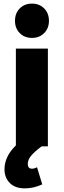

<svg xmlns="http://www.w3.org/2000/svg" viewBox="-20 -810 353 1063"><path d="M157.2 -600.1Q115.7 -600.1 89.4 -626.7Q63 -653.3 63 -694.8Q63 -736.8 89.4 -763.4Q115.7 -790 157.2 -790Q198.2 -790 224.6 -763.4Q251 -736.8 251 -694.8Q251 -653.3 224.4 -626.7Q197.8 -600.1 157.2 -600.1ZM67.9 -4.9V-541H245.1V0H210.9Q172.4 28.3 153.1 51.3Q133.8 74.2 133.8 97.2Q133.8 124 157.2 124Q169.4 124 185.1 116.2L213.9 210.9Q166 232.9 117.2 232.9Q64.5 232.9 34.7 203.6Q4.9 174.3 4.9 127Q4.9 56.6 67.9 -4.9Z"/></svg>

Font: Montserrat-Arabic
Style: Bold
Weight: 700
Designer: Mohamed Gaber
Foundry: Kief Type Foundry
Version: Version 5.008;PS 005.008;hotconv 1.0.88;makeotf.lib2.5.64775